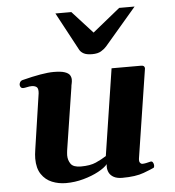

<svg xmlns="http://www.w3.org/2000/svg" viewBox="-54 -804 793 868"><g transform="rotate(-5 342.5 -370.0)"><path d="M210.9 13.7Q177.2 13.7 147.7 1.7Q118.2 -10.3 99.9 -37.4Q81.5 -64.5 81.5 -108.9Q81.5 -126 85.4 -150.4L122.6 -401.4Q123 -404.8 123 -410.2Q123 -426.3 114.5 -431.4Q106 -436.5 94.2 -436.5Q84 -436.5 72.8 -433.8Q61.5 -431.2 54.7 -431.2Q43 -431.2 40.5 -445.3Q39.6 -450.7 43.2 -457.8Q46.9 -464.8 54.7 -467.3Q149.9 -491.7 198.2 -491.7Q231.4 -491.7 248.5 -485.8Q265.6 -480 271.5 -470.5Q277.3 -460.9 277.3 -450.2Q277.3 -440.9 275.1 -431.9Q272.9 -422.9 272.5 -416L228.5 -133.3Q228 -127.9 227.3 -122.1Q226.6 -116.2 226.6 -110.8Q226.6 -88.9 238.3 -72Q250 -55.2 284.2 -55.2Q326.7 -55.2 352.8 -66.9Q378.9 -78.6 400.4 -92.3L460.9 -485.4H595.2Q611.3 -485.4 611.3 -471.7L548.8 -68.8Q546.9 -55.2 551.5 -49.1Q556.2 -43 562.5 -43Q569.3 -43 578.9 -44.9Q588.4 -46.9 597.7 -49.3Q606 -51.8 610.1 -45.2Q614.3 -38.6 614.3 -31.2Q614.3 -27.8 613.5 -24.7Q612.8 -21.5 610.4 -20.5Q601.1 -15.6 564.2 -1.7Q527.3 12.2 465.8 12.2Q442.9 12.2 428.2 4.4Q413.6 -3.4 407 -16.1Q400.4 -28.8 400.4 -43.5Q400.4 -46.4 400.6 -49.6Q400.9 -52.7 401.4 -55.7Q388.7 -40 358.9 -23.9Q329.1 -7.8 290.3 2.9Q251.5 13.7 210.9 13.7ZM379.4 -556.6Q354.5 -556.6 341.3 -563.7Q328.1 -570.8 322.3 -581.5L229.5 -754.4H301.8L394 -653.3L519 -754.4H588.9L444.8 -585.9Q435.1 -574.7 419.9 -565.7Q404.8 -556.6 379.4 -556.6Z"/></g></svg>

Font: Gelasio
Style: Bold Italic
Weight: 700
Italic angle: -8.5°
Designer: Eben Sorkin
Foundry: Eben Sorkin
Version: Version 1.008